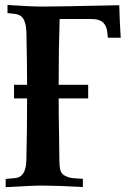

<svg xmlns="http://www.w3.org/2000/svg" viewBox="-20 -754 526 775"><path d="M219.7 -106.9Q219.7 -81.1 223.9 -66.4Q228 -51.8 241.9 -44.7Q255.9 -37.6 266.8 -35.9Q277.8 -34.2 307.1 -32.7Q312 -32.2 314.5 -32.2V1Q205.6 -4.9 152.8 -4.9Q106.4 -4.9 2.9 1.5V-31.7L41 -35.2H40.5Q85 -38.6 86.4 -106.9Q89.4 -231 89.4 -356.9H36.6V-411.6H89.4Q88.9 -513.7 86.9 -609.4Q86.9 -653.8 76.4 -674.3Q65.9 -694.8 40.5 -697.8L10.3 -701.2V-733.9Q104.5 -727.5 152.8 -727.5Q207.5 -727.5 461.4 -732.9Q462.9 -668.9 467.3 -601.6H415.5L413.1 -623.5Q410.2 -650.9 395 -664.1Q379.9 -677.2 350.1 -677.2H220.7Q216.8 -562 216.8 -411.6H335.9V-356.9H216.8Q216.8 -297.4 218.3 -214.4Q219.7 -131.3 219.7 -106.9Z"/></svg>

Font: Flanker
Style: Bold
Weight: 700
Designer: Flanker
Foundry: Flanker
Version: Version 2.021